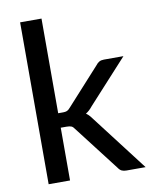

<svg xmlns="http://www.w3.org/2000/svg" viewBox="-83 -800 681 862"><g transform="rotate(-10 257.0 -369.0)"><path d="M166 -738V-306.5H189Q199.5 -306.5 206.5 -309.5Q213.5 -312.5 221 -321.5L373 -489Q380 -498.5 388.5 -503.2Q397 -508 410 -508H499L319.5 -311.5Q305 -293 288.5 -283Q298 -276.5 305.2 -268Q312.5 -259.5 319.5 -249.5L510.5 0H423Q411 0 402.2 -4Q393.5 -8 386.5 -18.5L229.5 -222.5Q222 -234 214.5 -237.2Q207 -240.5 192 -240.5H166V0H68.5V-738Z"/></g></svg>

Font: Lato 2
Style: Regular
Weight: 500
Designer: Lukasz Dziedzic with Adam Twardoch and Botio Nikoltchev
Foundry: tyPoland Lukasz Dziedzic
Version: Version 2.015; 2015-08-06; http://www.latofonts.com/